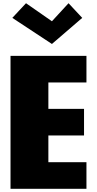

<svg xmlns="http://www.w3.org/2000/svg" viewBox="-20 -1172 602 1192"><path d="M141.5 -1152 56.5 -1061 302.4 -899 490.5 -1061 405.5 -1152 302.4 -1040ZM516.7 -825H45.3V0H516.7V-165H280.3V-331H501.7V-496H280.3V-660H516.7Z"/></svg>

Font: Blink
Style: Wide
Weight: 400
Designer: Mew Too
Foundry: Cannot Into Space Fonts
Version: Version 001.000